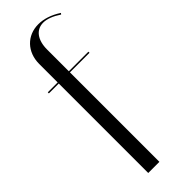

<svg xmlns="http://www.w3.org/2000/svg" viewBox="-240 -724 742 742"><g transform="rotate(-45 131.0 -353.5)"><path d="M9 -495V-489H63V0H124V-489H231V-495H124V-614C124 -666 148 -698 187 -698C207 -698 231 -689 258 -671L262 -676C230 -697 198 -707 169 -707C107 -707 63 -661 63 -596V-495Z"/></g></svg>

Font: Moniqa Display
Style: Regular
Weight: 400
Designer: Rajesh Rajput
Foundry: Rajesh Rajput
Version: Version 1.000